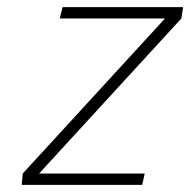

<svg xmlns="http://www.w3.org/2000/svg" viewBox="-20 -520 535 540"><path d="M444 -468 44 -32 41 0H380L387 -32H90L490 -468L495 -500H156L148 -468Z"/></svg>

Font: RazerF5 Thin
Style: Italic
Weight: 250
Foundry: Razer Inc.
Version: Version 2